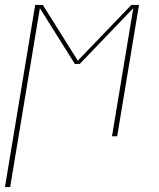

<svg xmlns="http://www.w3.org/2000/svg" viewBox="-20 -550 640 775"><path d="M0 205 122 -530H153L294 -305L510 -530H541L453 0H432L518 -517L302 -292H282L141 -517L21 205Z"/></svg>

Font: Iosevka Slab Thin Extended
Style: Italic
Weight: 100
Width: 7
Italic angle: -9°
Monospace: yes
Designer: Belleve Invis
Foundry: Belleve Invis
Version: Version 11.1.0; ttfautohint (v1.8.3)